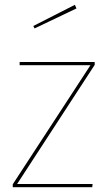

<svg xmlns="http://www.w3.org/2000/svg" viewBox="-20 -775 445 795"><path d="M290 -755 117.9 -667.4 123.1 -657.3 296.6 -740.1ZM372.1 -518.3H61.3V-505.1H354.6L32.8 -11.9V0H362L363.3 -13.1H50.8L372.1 -506.4Z"/></svg>

Font: Fira Sans Hair
Style: Regular
Weight: 100
Designer: bBox Type GmbH & Carrois Corporate GbR & Edenspiekermann AG
Foundry: bBox Type GmbH & Carrois Corporate GbR & Edenspiekermann AG
Version: Version 4.300;PS 004.300;hotconv 1.0.88;makeotf.lib2.5.64775